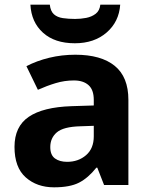

<svg xmlns="http://www.w3.org/2000/svg" viewBox="-20 -791 644 821"><path d="M302 -557Q412 -557 470.5 -509.5Q529 -462 529 -364V0H425L396 -74H392Q357 -30 318 -10Q279 10 211 10Q138 10 90 -32.5Q42 -75 42 -163Q42 -250 103 -291.5Q164 -333 286 -337L381 -340V-364Q381 -407 358.5 -427Q336 -447 296 -447Q256 -447 218 -435.5Q180 -424 142 -407L93 -508Q137 -531 190.5 -544Q244 -557 302 -557ZM323 -251Q251 -249 223 -225Q195 -201 195 -162Q195 -128 215 -113.5Q235 -99 267 -99Q315 -99 348 -127.5Q381 -156 381 -208V-253ZM494 -771Q489 -698 436 -652Q383 -606 300 -606Q214 -606 164 -651Q114 -696 110 -771H193Q196 -743 210.5 -730Q225 -717 249 -713.5Q273 -710 301 -710Q325 -710 348.5 -714.5Q372 -719 389 -732Q406 -745 409 -771Z"/></svg>

Font: Noto Sans Devanagari UI
Style: Bold
Weight: 700
Designer: Jelle Bosma - Monotype Design Team
Foundry: Monotype Imaging Inc.
Version: Version 2.004; ttfautohint (v1.8.4.7-5d5b)